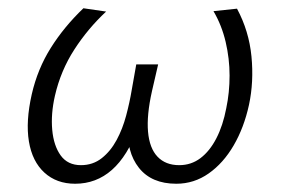

<svg xmlns="http://www.w3.org/2000/svg" viewBox="-20 -437 683 465"><path d="M162 8Q117 8 87.5 -19Q58 -46 50 -94.5Q42 -143 57 -209Q71 -270 103 -321Q135 -372 182 -417L237 -409Q193 -368 160 -317Q127 -266 113 -205Q103 -161 106.5 -122.5Q110 -84 127 -60.5Q144 -37 176 -37Q205 -37 226.5 -54Q248 -71 262.5 -98Q277 -125 285.5 -157Q294 -189 299 -219L310 -281H363L348 -216Q335 -158 338.5 -118Q342 -78 361.5 -57.5Q381 -37 414 -37Q443 -37 465.5 -54Q488 -71 504 -102Q520 -133 528 -175Q536 -213 536 -254Q536 -295 526.5 -335.5Q517 -376 497 -410L554 -416Q583 -362 589 -300.5Q595 -239 583 -183Q571 -128 546 -85Q521 -42 485.5 -17Q450 8 407 8Q347 8 316.5 -30.5Q286 -69 290 -132L314 -127Q289 -59 251 -25.5Q213 8 162 8Z"/></svg>

Font: Ysabeau Infant Light
Style: Italic
Weight: 300
Italic angle: -12°
Designer: Christian Thalmann (Catharsis Fonts)
Version: Version 2.001;gftools[0.9.30]; featfreeze: ss01,ss02,lnum